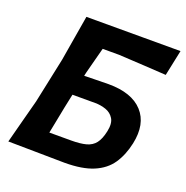

<svg xmlns="http://www.w3.org/2000/svg" viewBox="-128 -831 920 952"><g transform="rotate(20 332.0 -354.5)"><path d="M313 4Q223.5 2.5 151.8 1.8Q80 1 15.5 0Q30.5 -57.5 44.8 -111.8Q59 -166 77 -233.5L127.5 -472.5Q139 -541 148.5 -597.5Q158 -654 168 -713H664.5L636 -577Q586 -580 523.2 -583.8Q460.5 -587.5 385 -591.5H298Q289.5 -559.5 280.5 -525.2Q271.5 -491 261.5 -452.5L257.5 -434.5Q283.5 -435 315.2 -435.8Q347 -436.5 385.5 -437Q509 -437 566 -374.2Q623 -311.5 600 -203Q586 -137.5 554.5 -91.2Q523 -45 464.8 -20.5Q406.5 4 313 4ZM191.5 -111H306Q354.5 -111 385 -119.2Q415.5 -127.5 433 -150Q450.5 -172.5 459.5 -215Q469 -259 454.2 -283.2Q439.5 -307.5 412 -317Q384.5 -326.5 355.5 -326.5H235L220 -255.5Q211.5 -212.5 205.2 -180.2Q199 -148 191.5 -111Z"/></g></svg>

Font: Commissioner Loud SemiBold
Style: Italic
Weight: 600
Italic angle: -12°
Designer: Kostas Bartsokas
Foundry: Kostas Bartsokas
Version: Version 1.000; ttfautohint (v1.8.3)